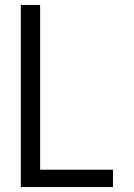

<svg xmlns="http://www.w3.org/2000/svg" viewBox="-20 -755 540 775"><path d="M64 0V-735H142V-70H436V0Z"/></svg>

Font: Iosevka srxl
Style: Regular
Weight: 400
Monospace: yes
Designer: Belleve Invis
Foundry: Belleve Invis
Version: Version 33.0.1; ttfautohint (v1.8.3)